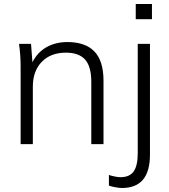

<svg xmlns="http://www.w3.org/2000/svg" viewBox="-20 -720 845 959"><path d="M83 0V-389Q83 -416 81 -444.5Q79 -473 75 -501H135L142 -409Q167 -459 212.5 -484.5Q258 -510 317 -510Q406 -510 451.5 -463Q497 -416 497 -316V0H436V-311Q436 -388 405 -422.5Q374 -457 309 -457Q233 -457 188.5 -411Q144 -365 144 -287V0ZM658 -624V-700H739V-624ZM589 219Q577 219 557 215.5Q537 212 524 207V154Q536 158 552.5 161.5Q569 165 582 165Q627 165 647.5 136.5Q668 108 668 45V-501H729V53Q729 219 589 219Z"/></svg>

Font: Mulish Light
Style: Regular
Weight: 300
Designer: Vernon Adams
Foundry: Vernon Adams
Version: Version 3.603; ttfautohint (v1.8.3)